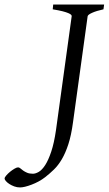

<svg xmlns="http://www.w3.org/2000/svg" viewBox="-149 -635 476 841"><path d="M304.2 -594.2Q273.4 -587.4 254.9 -579.1Q236.3 -570.8 234.9 -564L170.9 -100.1Q163.1 -42 150.4 -3.2Q137.7 35.6 121.8 62.5Q106 89.4 87.4 107.4Q68.8 125.5 48.8 141.1Q35.6 151.4 20.3 159.7Q4.9 168 -10.5 173.8Q-25.9 179.7 -39.1 182.9Q-52.2 186 -61 186Q-74.7 186 -86.9 181.4Q-99.1 176.8 -108.4 170.7Q-117.7 164.6 -123.3 158Q-128.9 151.4 -128.9 147Q-128.9 142.1 -121.8 133.8Q-114.7 125.5 -105.2 117.7Q-95.7 109.9 -85.7 104Q-75.7 98.1 -69.8 98.1Q-64.9 98.1 -59.8 102.5Q-54.7 106.9 -47.6 112.1Q-40.5 117.2 -30.3 121.6Q-20 126 -4.9 126Q6.8 126 21 117.7Q35.2 109.4 49.1 87.9Q63 66.4 75.4 29.3Q87.9 -7.8 96.2 -64.9L165 -564Q165.5 -566.9 162.4 -570.3Q159.2 -573.7 150.1 -577.6Q141.1 -581.5 124.8 -585.7Q108.4 -589.8 82 -594.2L84 -615.2H307.1Z"/></svg>

Font: Akkhara
Style: Italic
Weight: 400
Italic angle: -7°
Designer: J. Victor Gaultney
Version: Version 1.00 June 13, 2006, initial release